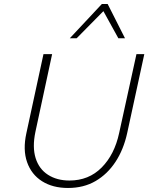

<svg xmlns="http://www.w3.org/2000/svg" viewBox="-20 -927 737 954"><path d="M318 7Q242 7 189 -26.5Q136 -60 114.5 -121.5Q93 -183 111 -265L196 -658H239L156 -272Q140 -196 157 -141.5Q174 -87 218.5 -58.5Q263 -30 325 -30Q421 -30 485 -94.5Q549 -159 572 -266L658 -658H697L612 -266Q594 -184 554 -123Q514 -62 455 -27.5Q396 7 318 7ZM327 -737 486 -907H515L504 -882L361 -737ZM568 -737 488 -882 486 -907H515L601 -737Z"/></svg>

Font: Ysabeau ExtraLight
Style: Italic
Weight: 250
Italic angle: -12°
Version: Version 2.000;gftools[0.9.27.dev2+g8671c4b]